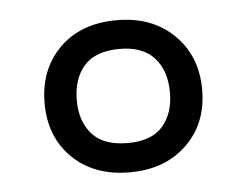

<svg xmlns="http://www.w3.org/2000/svg" viewBox="-34 -764 496 386"><g transform="rotate(-5 214.0 -570.5)"><path d="M214 -417Q142 -417 98.5 -459.5Q55 -502 55 -570Q55 -638 98 -681Q141 -724 214 -724Q285 -724 329 -681Q373 -638 373 -570Q373 -502 329 -459.5Q285 -417 214 -417ZM215 -476Q263 -476 285.5 -502Q308 -528 308 -570Q308 -614 284.5 -640Q261 -666 215 -666Q166 -666 143 -640Q120 -614 120 -570Q120 -528 143 -502Q166 -476 215 -476Z"/></g></svg>

Font: Noto IKEA Latin
Style: Italic
Weight: 400
Italic angle: -12°
Designer: Monotype Design Team
Foundry: Monotype Imaging Inc.
Version: Version 1.0